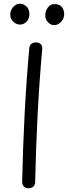

<svg xmlns="http://www.w3.org/2000/svg" viewBox="-20 -996 365 1032"><path d="M137 -733Q138 -752 148.5 -760Q159 -768 172 -768Q187 -768 197.5 -760Q208 -752 207 -733Q191 -553 182 -376Q173 -199 169 -19Q169 -1 158.5 7.5Q148 16 134 16Q120 16 109.5 7.5Q99 -1 99 -19Q103 -199 112 -376Q121 -553 137 -733ZM87 -864Q67 -864 51 -880Q35 -896 35 -917Q35 -932 42.5 -946Q50 -960 62 -968Q74 -976 88 -976Q107 -976 122.5 -961Q138 -946 138 -920Q138 -905 131.5 -892Q125 -879 113 -871.5Q101 -864 87 -864ZM271 -861Q252 -861 237.5 -877Q223 -893 223 -913Q223 -927 229 -941Q235 -955 246 -964.5Q257 -974 271 -974Q295 -974 306.5 -964Q318 -954 321.5 -941.5Q325 -929 325 -920Q325 -905 317.5 -891.5Q310 -878 298 -869.5Q286 -861 271 -861Z"/></svg>

Font: Playpen Sans Light
Style: Regular
Weight: 300
Designer: Laura Meseguer, Veronika Burian, José Scaglione
Foundry: TypeTogether
Version: Version 1.001